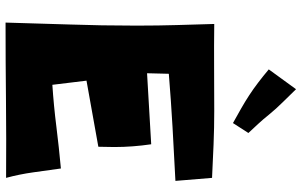

<svg xmlns="http://www.w3.org/2000/svg" viewBox="-214 -848 1070 681"><g transform="rotate(90 320.5 -507.0)"><path d="M621.1 -594.7Q525.4 -589.8 431.2 -584.5Q336.9 -579.1 241.2 -571.3L239.3 -494.1L491.2 -508.8Q496.1 -475.6 498.5 -443.4Q501 -411.1 501 -377.9Q501 -364.3 500.5 -349.6Q500 -335 500 -321.3L265.6 -279.3L280.3 -158.2Q354.5 -163.1 428.2 -172.4Q502 -181.6 577.1 -188.5Q584 -139.6 590.8 -90.3Q597.7 -41 610.4 5.9Q471.7 4.9 335 6.3Q198.2 7.8 59.6 7.8Q62.5 -106.4 66.4 -219.7Q70.3 -333 70.3 -448.2V-466.8Q70.3 -533.2 68.4 -599.1Q66.4 -665 64.5 -732.4Q141.6 -731.4 218.3 -731.9Q294.9 -732.4 373 -732.4Q432.6 -732.4 491.7 -730Q550.8 -727.5 610.4 -724.6ZM451.2 -853.5 416 -798.8Q387.7 -814.5 363.8 -828.1Q339.8 -841.8 317.4 -856.4Q294.9 -871.1 272.5 -888.2Q250 -905.3 225.6 -925.8L295.9 -1022.5Q318.4 -999 341.8 -975.6Q365.2 -952.1 386.7 -925.8Q402.3 -906.2 418.5 -888.7Q434.6 -871.1 451.2 -853.5Z"/></g></svg>

Font: Slackey
Style: Regular
Weight: 400
Designer: Squid
Foundry: Font Diner, Inc DBA Sideshow
Version: Version 1.000